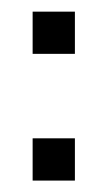

<svg xmlns="http://www.w3.org/2000/svg" viewBox="-20 -362 186 333"><path d="M36.6 -48.8V-122.1H109.9V-48.8ZM36.6 -268.6V-341.8H109.9V-268.6Z"/></svg>

Font: BabelStone Khitan Seal Glyphs
Style: Regular
Weight: 400
Designer: Andrew West
Foundry: BabelStone
Version: Version 1.004